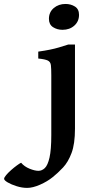

<svg xmlns="http://www.w3.org/2000/svg" viewBox="-161 -689 469 950"><path d="M148.4 -541.5Q121.6 -541.5 101.3 -554.7Q81.1 -567.9 81.1 -595.7Q81.1 -628.9 105 -649.2Q128.9 -669.4 163.1 -669.4Q189.5 -669.4 209.7 -656.7Q230 -644 230 -615.7Q230 -583 206.8 -562.3Q183.6 -541.5 148.4 -541.5ZM-26.4 240.7Q-51.8 240.7 -78.4 232.4Q-105 224.1 -122.8 213.6Q-140.6 203.1 -140.6 195.8Q-140.6 189 -130.4 177Q-120.1 165 -105.7 152.3Q-91.3 139.6 -77.6 129.6Q-64 119.6 -56.6 116.2Q-40.5 135.3 -14.6 145.8Q11.2 156.2 29.3 156.2Q46.4 156.2 60.8 142.6Q75.2 128.9 84 90.6Q92.8 52.2 92.8 -21V-316.4Q92.8 -350.1 90.8 -366.5Q88.9 -382.8 75.7 -389.4Q62.5 -396 28.3 -399.4V-433.6Q63 -438.5 86.4 -443.4Q109.9 -448.2 130.6 -454.3Q151.4 -460.4 177.2 -468.8H210V-52.2Q210 22.9 193.1 67.9Q176.3 112.8 150.9 139.9Q125.5 167 99.1 188Q73.2 209 37.1 224.9Q1 240.7 -26.4 240.7Z"/></svg>

Font: David Libre
Style: Bold
Weight: 700
Designer: Ismar David, J. Victor Gaultney, Annie Olsen and Meir Sadan
Foundry: Monotype Imaging Inc. & SIL International
Version: Version 1.100; ttfautohint (v1.8.4.7-5d5b)